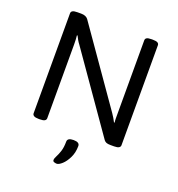

<svg xmlns="http://www.w3.org/2000/svg" viewBox="-160 -834 1106 1191"><g transform="rotate(20 392.5 -238.5)"><path d="M147 2Q125 2 115.5 -4Q106 -10 106 -20V-680Q106 -691 115.5 -696.5Q125 -702 147 -702H172Q204 -702 218 -683L563 -189Q581 -163 594 -137L598 -138Q596 -150 596 -164Q596 -178 596 -196V-680Q596 -691 605 -696.5Q614 -702 637 -702H645Q667 -702 676.5 -696.5Q686 -691 686 -680V-20Q686 -10 676.5 -4Q667 2 645 2H621Q603 2 593.5 -2Q584 -6 578 -14L226 -518Q218 -528 210.5 -541Q203 -554 197 -567L193 -566Q196 -538 196 -508V-20Q196 -10 187 -4Q178 2 155 2ZM347 225Q340 225 330.5 222Q321 219 321 210Q321 199 330 182.5Q339 166 347.5 140Q356 114 356 76Q356 51 396 51Q436 51 436 76Q436 119 419.5 153Q403 187 382 206Q361 225 347 225Z"/></g></svg>

Font: Asap Semi Expanded
Style: Regular
Weight: 400
Width: 6
Designer: Pablo Cosgaya
Foundry: Omnibus-Type
Version: Version 3.001; ttfautohint (v1.8.4.7-5d5b)